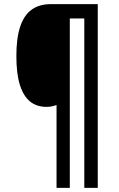

<svg xmlns="http://www.w3.org/2000/svg" viewBox="-20 -780 575 927"><path d="M452 127H387V-691H317V127H253V-273Q242 -269 230.5 -266.5Q219 -264 205 -264Q157 -264 125 -290Q93 -316 76 -370Q59 -424 59 -509Q59 -596 77.5 -651.5Q96 -707 133 -733.5Q170 -760 224 -760H452Z"/></svg>

Font: Noto Sans Bengali Condensed Medium
Style: Regular
Weight: 500
Width: 3
Designer: Jelle Bosma - Monotype Design Team
Foundry: Monotype Imaging Inc.
Version: Version 2.003